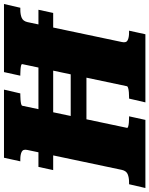

<svg xmlns="http://www.w3.org/2000/svg" viewBox="51 -837 750 964"><g transform="rotate(-90 426.0 -355.0)"><path d="M201 -375H622L606 -296H184ZM-36 0 -17 -82H-7Q17 -82 33.5 -89Q50 -96 55 -118L155 -592Q160 -614 146 -621Q132 -628 108 -628H98L116 -710H458L439 -628H431Q420 -628 407.5 -627Q395 -626 386.5 -624Q378 -622 377 -618L266 -92Q265 -89 272.5 -86.5Q280 -84 292.5 -83Q305 -82 316 -82H324L306 0ZM394 0 413 -82H421Q433 -82 445 -83Q457 -84 465.5 -86.5Q474 -89 475 -92L586 -618Q587 -622 579.5 -624Q572 -626 560 -627Q548 -628 536 -628H528L546 -710H888L869 -628H859Q835 -628 818.5 -621Q802 -614 797 -592L697 -118Q692 -96 706 -89Q720 -82 744 -82H754L736 0ZM54 -463 70 -537H859L843 -463Z"/></g></svg>

Font: Roboto Serif ExtraBold
Style: Italic
Weight: 800
Italic angle: -10°
Version: Version 1.007